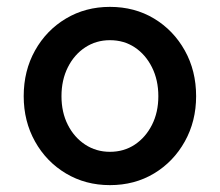

<svg xmlns="http://www.w3.org/2000/svg" viewBox="-20 -529 640 559"><path d="M300 10Q229 10 172 -24Q115 -58 82 -117Q49 -176 49 -249Q49 -323 82 -382Q115 -441 172 -475Q229 -509 300 -509Q372 -509 428.5 -475Q485 -441 518 -382Q551 -323 551 -249Q551 -176 518 -117Q485 -58 428.5 -24Q372 10 300 10ZM300 -87Q341 -87 372.5 -108Q404 -129 422.5 -165.5Q441 -202 441 -249Q441 -296 422.5 -333Q404 -370 372.5 -391Q341 -412 300 -412Q260 -412 228 -391Q196 -370 177.5 -333Q159 -296 159 -249Q159 -202 177.5 -165.5Q196 -129 228 -108Q260 -87 300 -87Z"/></svg>

Font: Red Hat Mono Medium
Style: Regular
Weight: 500
Monospace: yes
Designer: Pentagram, MCKL
Foundry: Pentagram, MCKL
Version: Version 1.023; ttfautohint (v1.8.3)